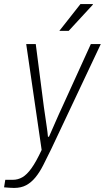

<svg xmlns="http://www.w3.org/2000/svg" viewBox="-63 -743 516 945"><path d="M6 182Q-3 182 -17.5 181Q-32 180 -43 179L-37 142H0Q25 142 47 129.5Q69 117 92 85Q115 53 142 -5L66 -526H113L153 -216Q156 -197 159.5 -171.5Q163 -146 167 -119.5Q171 -93 173 -70H178Q185 -85 193.5 -105Q202 -125 211 -145Q220 -165 228 -183.5Q236 -202 243 -216L384 -526H433L189 -9Q168 34 150 69.5Q132 105 111.5 130Q91 155 66 168.5Q41 182 6 182ZM229 -591 333 -723H394V-720L275 -591Z"/></svg>

Font: Archivo SemiCondensed Thin
Style: Italic
Weight: 250
Width: 4
Italic angle: -10°
Designer: Hector Gatti
Foundry: Omnibus-Type
Version: Version 2.001